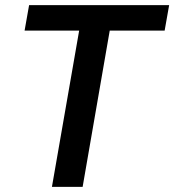

<svg xmlns="http://www.w3.org/2000/svg" viewBox="-20 -731 682 751"><path d="M641.6 -710.9H93.8L76.2 -611.3H289.6L183.1 0H303.2L409.2 -611.3H624Z"/></svg>

Font: Roboto Medium
Style: Italic
Weight: 500
Italic angle: -12°
Designer: Google
Version: Version 2.137; 2017